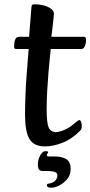

<svg xmlns="http://www.w3.org/2000/svg" viewBox="-20 -671 422 897"><path d="M190 13Q139 13 118 -21Q97 -55 97 -136Q97 -180 99 -229Q101 -278 104.5 -322.5Q108 -367 110.5 -399Q113 -431 114 -442H55Q50 -442 48 -444.5Q46 -447 46 -455Q46 -473 51 -486Q56 -499 69 -499H116Q117 -515 119 -537.5Q121 -560 122.5 -582Q124 -604 125.5 -620Q127 -636 127 -638Q127 -645 130 -648Q133 -651 143 -651Q162 -651 182.5 -646Q203 -641 217.5 -631Q232 -621 232 -606Q232 -603 230 -585Q228 -567 225.5 -543Q223 -519 220 -499H373Q382 -499 382 -486Q382 -469 376.5 -455.5Q371 -442 359 -442H217Q216 -431 213 -402Q210 -373 206.5 -332.5Q203 -292 200.5 -247Q198 -202 198 -159Q198 -96 207.5 -75Q217 -54 242 -54Q257 -54 281.5 -64.5Q306 -75 327 -94Q338 -103 343 -106.5Q348 -110 351 -110Q356 -110 359 -101Q362 -92 362 -82Q362 -68 356 -62Q317 -22 273 -4.5Q229 13 190 13ZM220 206Q199 206 199 194Q199 188 206 187Q228 184 238 173Q248 162 248 149Q248 136 235.5 132Q223 128 204 128H181Q167 128 162 120.5Q157 113 157 97Q157 73 168.5 54Q180 35 192 35Q195 35 200 36Q205 37 205 40Q205 42 202 46Q199 50 199 54Q199 60 208 60H236Q268 60 289 72Q310 84 310 119Q310 146 294 165.5Q278 185 257 195.5Q236 206 220 206Z"/></svg>

Font: BriemHand
Style: Regular
Weight: 400
Designer: Gunnlaugur SE Briem, Eben Sorkin
Foundry: Sorkin Type
Version: Version 1.001; ttfautohint (v1.8.4.7-5d5b)